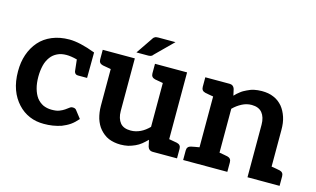

<svg xmlns="http://www.w3.org/2000/svg" viewBox="-83 -906 1890 1150"><g transform="rotate(15 862.0 -331.0)"><path d="M412 -122C407 -130 399 -133 389 -133C381 -133 375 -131 369 -126C363 -121 355 -116 347 -110C339 -104 328 -99 316 -94C304 -89 288 -87 268 -87C248 -87 231 -91 215 -98C199 -106 186 -117 175 -131C164 -146 156 -164 150 -185C144 -206 141 -231 141 -258C141 -284 144 -307 149 -328C154 -349 163 -367 174 -382C185 -397 198 -407 214 -415C230 -423 249 -427 271 -427C288 -427 311 -424 337 -417C341 -377 344 -353 345 -345C348 -333 355 -326 368 -326H409H421H425L426 -484C360 -509 306 -521 264 -521C224 -521 188 -514 157 -501C126 -488 100 -470 79 -446C58 -422 42 -394 31 -362C20 -330 15 -296 15 -258C15 -216 21 -178 33 -145C45 -112 62 -85 83 -62C104 -39 128 -22 156 -10C184 2 213 7 245 7C263 7 282 6 300 3C318 0 336 -4 353 -10C370 -17 387 -25 403 -36C419 -47 433 -61 447 -77Z M1045 -90C1037 -91 1038 -91 995 -99V-513H871H796V-454C796 -437 804 -427 821 -423C829 -422 829 -421 871 -414V-142C854 -125 837 -112 818 -103C799 -94 779 -89 758 -89C729 -89 707 -97 693 -114C679 -131 671 -156 671 -187V-513H548H472V-454C472 -437 480 -427 497 -423C505 -422 505 -422 548 -414V-187C548 -158 552 -132 559 -108C567 -84 577 -64 592 -47C607 -30 625 -15 646 -6C668 3 693 8 721 8C738 8 753 6 768 3C783 -1 797 -6 810 -12C823 -18 835 -25 846 -34C857 -43 868 -53 879 -64L888 -23C893 -8 903 0 919 0H995H1070V-59C1070 -76 1062 -86 1045 -90ZM881 -670H774C770 -670 767 -669 763 -669C759 -669 757 -668 755 -666C751 -665 749 -663 746 -660C744 -657 741 -654 739 -650L671 -550H745C748 -550 750 -551 753 -551C756 -551 759 -552 761 -553C762 -554 766 -555 768 -557C770 -559 772 -561 774 -564Z M1681 -90C1680 -90 1678 -91 1675 -91C1672 -91 1667 -93 1660 -94C1653 -95 1642 -97 1630 -99V-326C1630 -355 1627 -381 1619 -405C1611 -429 1600 -450 1586 -467C1571 -484 1554 -498 1532 -507C1510 -517 1485 -521 1457 -521C1440 -521 1424 -519 1409 -516C1394 -513 1381 -507 1368 -501C1355 -495 1342 -488 1331 -479C1319 -470 1309 -461 1299 -450L1290 -490C1285 -505 1275 -513 1259 -513H1183H1108V-454C1108 -437 1116 -427 1133 -423C1134 -423 1136 -423 1139 -422C1142 -422 1147 -420 1154 -419C1161 -418 1171 -416 1183 -414V-99C1171 -97 1161 -95 1154 -94C1147 -93 1142 -92 1139 -91C1136 -91 1134 -90 1133 -90C1116 -86 1108 -76 1108 -59V0H1183H1307H1382V-59C1382 -76 1374 -86 1357 -90C1356 -90 1354 -90 1351 -91C1348 -92 1343 -93 1336 -94C1329 -95 1319 -97 1307 -99V-371C1324 -388 1341 -400 1360 -410C1379 -420 1399 -425 1420 -425C1449 -425 1471 -416 1485 -399C1499 -382 1507 -357 1507 -326V0H1630H1706V-59C1706 -76 1698 -86 1681 -90Z"/></g></svg>

Font: SVN-Aleo
Style: Bold
Weight: 700
Designer: Alessio Laiso
Version: Version 1.2.2